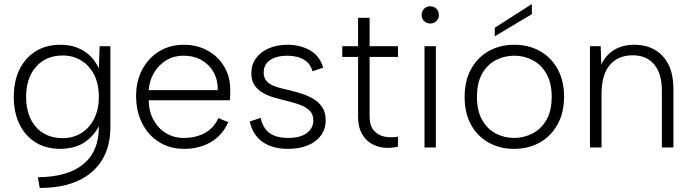

<svg xmlns="http://www.w3.org/2000/svg" viewBox="-20 -728 3416 948"><path d="M472 -500H525V-100Q525 -5 484 62Q443 129 365.5 164.5Q288 200 176 200L167 147Q314 146 391 83Q468 20 468 -100V-118L473 -116Q452 -66 404 -30Q356 6 278 7Q208 7 156.5 -24.5Q105 -56 76.5 -114Q48 -172 48 -250Q48 -328 76.5 -385.5Q105 -443 156.5 -475Q208 -507 278 -507Q328 -507 365.5 -491Q403 -475 428.5 -448.5Q454 -422 468 -390ZM109 -250Q109 -156 157.5 -101Q206 -46 290 -46Q341 -46 381.5 -71Q422 -96 445 -142Q468 -188 468 -250Q468 -313 445 -358.5Q422 -404 381.5 -429Q341 -454 290 -454Q207 -454 158 -398.5Q109 -343 109 -250Z M889 7Q819 7 765.5 -26.5Q712 -60 682 -119Q652 -178 652 -255Q652 -328 682.5 -385Q713 -442 766 -474.5Q819 -507 887 -507Q954 -507 1006.5 -477.5Q1059 -448 1088.5 -396.5Q1118 -345 1117 -279Q1117 -269 1116.5 -257.5Q1116 -246 1115 -233H714Q715 -178 738 -136Q761 -94 799.5 -70.5Q838 -47 887 -47Q949 -47 993.5 -72.5Q1038 -98 1058 -145L1107 -125Q1079 -61 1022 -27Q965 7 889 7ZM1055 -283Q1056 -333 1035 -371Q1014 -409 975.5 -431Q937 -453 885 -453Q839 -453 802 -431Q765 -409 741.5 -370.5Q718 -332 714 -283Z M1267 -146Q1274 -113 1290.5 -91Q1307 -69 1335 -58Q1363 -47 1402 -47Q1464 -47 1495.5 -71.5Q1527 -96 1527 -133Q1527 -164 1508.5 -182Q1490 -200 1460 -211Q1430 -222 1395 -230Q1371 -236 1341 -244Q1311 -252 1283.5 -266.5Q1256 -281 1238.5 -304.5Q1221 -328 1221 -367Q1221 -409 1244 -440.5Q1267 -472 1307.5 -489.5Q1348 -507 1400 -507Q1462 -507 1510 -480Q1558 -453 1576 -394L1523 -376Q1514 -408 1493.5 -424.5Q1473 -441 1448 -447Q1423 -453 1399 -453Q1346 -453 1314 -431.5Q1282 -410 1282 -370Q1282 -347 1293 -332Q1304 -317 1322.5 -308Q1341 -299 1365 -293Q1389 -287 1415 -281Q1444 -274 1474 -264Q1504 -254 1530 -238Q1556 -222 1572 -197Q1588 -172 1588 -134Q1588 -91 1564.5 -59Q1541 -27 1499.5 -10Q1458 7 1402 7Q1326 7 1277.5 -26.5Q1229 -60 1213 -128Z M1748 -500V-640H1805V-500H1945V-447H1805V-152Q1805 -108 1825.5 -84Q1846 -60 1878 -53.5Q1910 -47 1945 -53V-4Q1909 5 1873.5 1Q1838 -3 1809.5 -21.5Q1781 -40 1764.5 -72Q1748 -104 1748 -152V-447H1670V-500Z M2076 -500H2132V0H2076ZM2105 -612Q2086 -612 2074 -624Q2062 -636 2062 -654Q2062 -673 2074 -685Q2086 -697 2105 -697Q2122 -697 2134.5 -685Q2147 -673 2147 -654Q2147 -636 2134.5 -624Q2122 -612 2105 -612Z M2606 -708V-658L2423 -549V-591ZM2518 7Q2448 7 2392.5 -24Q2337 -55 2305.5 -112.5Q2274 -170 2274 -249Q2274 -329 2306 -387Q2338 -445 2393.5 -476Q2449 -507 2520 -507Q2590 -507 2645.5 -476Q2701 -445 2733 -387.5Q2765 -330 2765 -251Q2765 -171 2732.5 -113Q2700 -55 2644.5 -24Q2589 7 2518 7ZM2518 -47Q2566 -47 2608.5 -68.5Q2651 -90 2677.5 -135Q2704 -180 2704 -250Q2704 -320 2677.5 -365Q2651 -410 2609 -431.5Q2567 -453 2519 -453Q2471 -453 2429 -431.5Q2387 -410 2361 -365Q2335 -320 2335 -250Q2335 -180 2361 -135Q2387 -90 2428.5 -68.5Q2470 -47 2518 -47Z M2893 -500H2946L2949 -409Q2970 -455 3011.5 -481Q3053 -507 3113 -507Q3169 -507 3212.5 -482.5Q3256 -458 3280.5 -409.5Q3305 -361 3305 -286V0H3248V-280Q3248 -365 3210 -410Q3172 -455 3104 -455Q3032 -455 2991 -407Q2950 -359 2950 -264V0H2893Z"/></svg>

Font: Albert Sans Light
Style: Regular
Weight: 300
Designer: Andreas Rasmussen
Foundry: a.Foundry
Version: Version 1.025